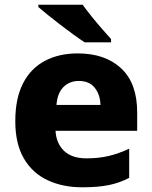

<svg xmlns="http://www.w3.org/2000/svg" viewBox="-20 -786 647 816"><path d="M310 -559Q427 -559 495 -495.5Q563 -432 563 -309V-230H216Q219 -177 252 -145Q285 -113 348 -113Q399 -113 441.5 -123Q484 -133 529 -154V-30Q489 -9 443 0.5Q397 10 329 10Q247 10 182.5 -20Q118 -50 81.5 -112.5Q45 -175 45 -271Q45 -368 78 -432Q111 -496 171 -527.5Q231 -559 310 -559ZM315 -442Q276 -442 250 -416.5Q224 -391 220 -340H407Q406 -383 383 -412.5Q360 -442 315 -442ZM331 -766Q347 -744 369 -716.5Q391 -689 413.5 -663.5Q436 -638 452 -620V-606H340Q320 -619 293 -638.5Q266 -658 237.5 -680Q209 -702 184 -722Q159 -742 143 -756V-766Z"/></svg>

Font: Noto Sans Khmer UI ExtraBold
Style: Regular
Weight: 800
Designer: Danh Hong and the Monotype Design Team
Foundry: Monotype Imaging Inc.
Version: Version 2.002; ttfautohint (v1.8.4.7-5d5b)